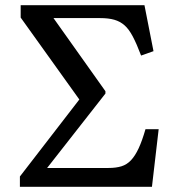

<svg xmlns="http://www.w3.org/2000/svg" viewBox="-20 -723 693 743"><path d="M57 0V-40L287 -338L60 -655V-703H539L574 -525L526 -508Q509 -553 494 -581.5Q479 -610 462 -625Q445 -640 422.5 -646.5Q400 -653 367 -653H187L388 -370V-361L142 -47L126 -73H400Q429 -73 450 -79.5Q471 -86 487 -103Q503 -120 516.5 -149Q530 -178 543 -223H594L568 0Z"/></svg>

Font: Literata 18pt
Style: Regular
Weight: 400
Designer: Latin by Veronika Burian and Jose Scaglione. Greek by Irene Vlachou. Cyrillic by Vera Evstafieva.
Foundry: TypeTogether
Version: Version 3.103;gftools[0.9.29]